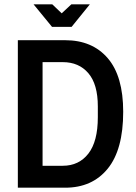

<svg xmlns="http://www.w3.org/2000/svg" viewBox="-20 -873 632 893"><path d="M63 0V-686H283Q409 -686 481 -602.5Q553 -519 553 -353Q553 -177 481 -88.5Q409 0 283 0ZM178 -102H272Q347 -102 391 -158.5Q435 -215 435 -328V-378Q435 -481 391 -532.5Q347 -584 272 -584H178ZM222 -748 136 -853H223L267 -811L312 -853H398L313 -748Z"/></svg>

Font: Archivo Narrow SemiBold
Style: Regular
Weight: 600
Designer: Hector Gatti
Foundry: Omnibus-Type
Version: Version 3.002